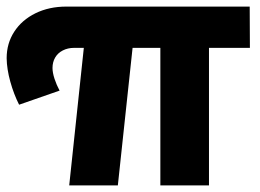

<svg xmlns="http://www.w3.org/2000/svg" viewBox="-37 -560 786 580"><path d="M186.7 -415.4Q167.9 -415.4 152.7 -407.6Q137.6 -399.9 129.6 -386.1Q121.6 -372.3 121.6 -354.7Q121.6 -340.7 127.7 -321.9Q133.9 -303.1 143 -286.3L20.7 -243.7Q4.7 -275.3 -5.9 -313.4Q-16.4 -351.4 -16.9 -384.1Q-16.9 -428.9 6 -464.2Q28.9 -499.6 70.1 -519.9Q111.3 -540.1 163.6 -540.1H717.3L717.9 -415.4ZM218 -432.3H365.3L319 0H172.1ZM447.4 -432.3H594.3V0H447.4Z"/></svg>

Font: Alexandria
Style: Regular
Weight: 400
Designer: Mohamed Gaber
Foundry: Kief Type Foundry
Version: Version 5.100